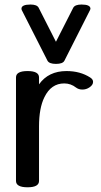

<svg xmlns="http://www.w3.org/2000/svg" viewBox="-20 -792 433 826"><path d="M369.1 -754.4Q369.1 -772.5 330.6 -772.5Q302.2 -772.5 294.9 -758.3L220.7 -612.3L146.5 -758.3Q139.6 -772.5 111.3 -772.5Q72.3 -772.5 72.3 -754.4Q72.3 -751 73.2 -749.5L184.1 -531.2Q191.4 -517.1 220.7 -517.1Q250.5 -517.1 257.3 -531.2L367.7 -749.5Q369.1 -752.4 369.1 -754.4ZM98.6 13.7Q48.8 13.7 48.8 -13.7V-459Q48.8 -486.3 98.6 -486.3Q147.9 -486.3 147.9 -459V-429.2Q188.5 -486.3 266.1 -486.3Q325.2 -486.3 368.2 -458.5Q380.4 -450.7 380.4 -439.9Q380.4 -426.3 364.7 -416Q351.1 -406.7 334.5 -406.7Q318.8 -406.7 307.6 -415Q284.7 -433.1 256.3 -433.1Q199.7 -433.1 170.9 -373.5Q147.9 -327.1 147.9 -248.5V-13.7Q147.9 13.7 98.6 13.7Z"/></svg>

Font: Gayathri
Style: Bold
Weight: 700
Designer: Binoy Dominic <binoy.domenic@gmail.com>
Foundry: SMC
Version: Version 1.000